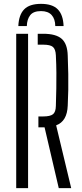

<svg xmlns="http://www.w3.org/2000/svg" viewBox="-20 -975 423 995"><path d="M192.5 -955Q252 -955 279.8 -926.2Q307.5 -897.5 309.5 -840H266.5Q266 -877 247.5 -897.2Q229 -917.5 192.5 -917.5Q153 -917.5 136.5 -896.2Q120 -875 119 -840H75Q77.5 -898 105.2 -926.5Q133 -955 192.5 -955ZM284.5 0 211 -315H179V-371.5H203Q240.5 -371.5 254.8 -383.2Q269 -395 269.5 -426Q271 -476.5 271.8 -517Q272.5 -557.5 272.2 -597.8Q272 -638 269.5 -688.5Q268 -720 254.2 -731.8Q240.5 -743.5 204 -743.5H175.5V-800H204Q270 -800 299.8 -773.8Q329.5 -747.5 331 -687Q333 -635 333.8 -591.8Q334.5 -548.5 333.8 -509Q333 -469.5 331 -427.5Q328 -346.5 271 -325.5L349 0ZM64 0V-800H125.5V0Z"/></svg>

Font: Big Shoulders Stencil Text Thin Light
Style: Regular
Weight: 300
Version: Version 2.001